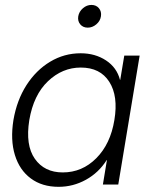

<svg xmlns="http://www.w3.org/2000/svg" viewBox="-20 -738 599 768"><path d="M214.4 9.3Q148.4 9.3 103.3 -24.2Q58.1 -57.6 39.6 -117.9Q21 -178.2 33.7 -257.8Q47.4 -337.4 85.9 -397.5Q124.5 -457.5 180.7 -491.2Q236.8 -524.9 302.7 -524.9Q360.8 -524.9 404.1 -496.3Q447.3 -467.8 460 -418.5H460.9L477.1 -515.6H538.6L453.1 0H391.6L407.7 -97.7H406.7Q375 -47.4 323.7 -19Q272.5 9.3 214.4 9.3ZM231 -48.3Q308.6 -48.3 365.2 -105.2Q421.9 -162.1 437.5 -257.8Q453.6 -353.5 417.2 -410.6Q380.9 -467.8 303.2 -467.8Q229.5 -467.8 171.9 -413.1Q114.3 -358.4 97.2 -257.8Q81.1 -157.2 119.4 -102.8Q157.7 -48.3 231 -48.3ZM331.1 -627.4Q312 -627.4 301 -640.6Q290 -653.8 293 -672.9Q296.4 -691.9 311.8 -705.1Q327.1 -718.3 345.7 -718.3Q364.7 -718.3 375.7 -705.1Q386.7 -691.9 383.8 -672.9Q380.9 -653.8 365.2 -640.6Q349.6 -627.4 331.1 -627.4Z"/></svg>

Font: Inter Display Light
Style: Italic
Weight: 300
Italic angle: -9.39999°
Designer: Rasmus Andersson
Foundry: rsms
Version: Version 4.000;git-a52131595